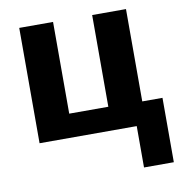

<svg xmlns="http://www.w3.org/2000/svg" viewBox="-82 -623 846 895"><g transform="rotate(-10 340.5 -175.0)"><path d="M668.9 -108.9H573.2V-545.9H413.1V-111.8H228V-545.9H67.9V0H527.8V195.8H668.9Z"/></g></svg>

Font: Avrile Sans
Style: Bold
Weight: 700
Designer: Monotype Design Team, Google (font), Stefan Peev (BGR Cyrillic), Cristiano Sobral (main changes)
Foundry: The Avrile Sans Project Authors
Version: Version 3.110